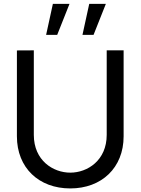

<svg xmlns="http://www.w3.org/2000/svg" viewBox="-20 -988 748 1022"><path d="M225.5 -802.5 261.5 -967.5H350L284.5 -802.5ZM419 -802.5 455 -967.5H543.5L478 -802.5ZM354 15C521 15 638 -95 638 -262.5V-720H548V-270C548 -134.5 446 -69 354 -69C263 -69 160 -133.5 160 -270V-720L70 -719.5V-262.5C70 -94.5 187 15 354 15Z"/></svg>

Font: Hauora Medium
Style: Regular
Weight: 500
Designer: Wayne Shih
Foundry: WCYS
Version: Version 1.001;hotconv 1.0.109;makeotfexe 2.5.65596